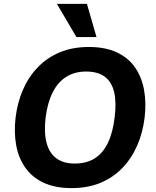

<svg xmlns="http://www.w3.org/2000/svg" viewBox="-20 -954 798 985"><path d="M347 11Q263 11 204 -16.5Q145 -44 110 -93.5Q75 -143 63 -209Q51 -275 60 -351Q69 -427 97.5 -493Q126 -559 173.5 -608.5Q221 -658 286.5 -685.5Q352 -713 436 -713Q520 -713 579 -685.5Q638 -658 672.5 -608.5Q707 -559 719 -493Q731 -427 722 -351Q713 -275 684.5 -209Q656 -143 609 -93.5Q562 -44 496.5 -16.5Q431 11 347 11ZM363 -115Q424 -115 466 -141.5Q508 -168 533.5 -221Q559 -274 568 -351Q578 -429 565.5 -481.5Q553 -534 517.5 -560.5Q482 -587 421 -587Q364 -587 321 -560.5Q278 -534 251 -481.5Q224 -429 214 -351Q205 -274 219 -221Q233 -168 269.5 -141.5Q306 -115 363 -115ZM372 -764 272 -934H426L475 -764Z"/></svg>

Font: Inclusive Sans
Style: Italic
Weight: 400
Italic angle: -7°
Designer: Olivia King
Foundry: Olivia King
Version: Version 2.004